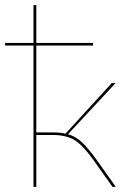

<svg xmlns="http://www.w3.org/2000/svg" viewBox="-36 -731 502 751"><path d="M417 0H404L334 -99Q291 -160 258 -181.5Q225 -203 170 -203H106V0H95V-553H-16V-563H95V-711H106V-563H328V-553H106V-213H171Q202 -213 220 -208L401 -406H416L230 -206Q261 -197 285.5 -173.5Q310 -150 344 -103Z"/></svg>

Font: Ysabeau Infant Hairline
Style: Regular
Weight: 100
Designer: Christian Thalmann (Catharsis Fonts)
Version: Version 0.003